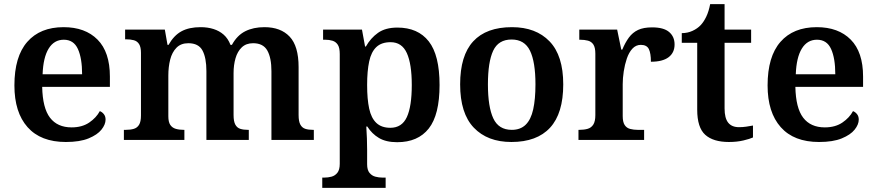

<svg xmlns="http://www.w3.org/2000/svg" viewBox="-20 -680 4259 933"><path d="M300 10Q178 10 114 -62Q50 -134 50 -265Q50 -405 112.5 -476.5Q175 -548 289 -548Q394 -548 454 -487.5Q514 -427 514 -308V-258H185Q187 -155 223 -108Q259 -61 328 -61Q379 -61 413.5 -84.5Q448 -108 465 -140Q476 -136 484.5 -125.5Q493 -115 493 -99Q493 -75 473 -50Q453 -25 410.5 -7.5Q368 10 300 10ZM379 -319Q379 -397 358.5 -442Q338 -487 290 -487Q243 -487 216.5 -444Q190 -401 187 -319Z M582 0V-49H591Q614 -49 630.5 -54Q647 -59 656 -74Q665 -89 665 -119V-423Q665 -451 656 -465.5Q647 -480 630.5 -484.5Q614 -489 592 -489H588V-536H781L794 -462H799Q825 -508 862 -528Q899 -548 955 -548Q989 -548 1017.5 -539Q1046 -530 1067 -511.5Q1088 -493 1100 -462H1107Q1132 -508 1171.5 -528Q1211 -548 1265 -548Q1344 -548 1387.5 -502Q1431 -456 1431 -354V-121Q1431 -90 1439.5 -74.5Q1448 -59 1463.5 -54Q1479 -49 1501 -49H1505V0H1299V-334Q1299 -399 1279 -434.5Q1259 -470 1210 -470Q1176 -470 1155 -450Q1134 -430 1124.5 -397Q1115 -364 1115 -325V-121Q1115 -90 1123.5 -74.5Q1132 -59 1147.5 -54Q1163 -49 1185 -49H1189V0H983V-334Q983 -399 964 -434.5Q945 -470 895 -470Q859 -470 837.5 -448Q816 -426 807 -390.5Q798 -355 798 -313V-115Q798 -87 807.5 -73Q817 -59 834 -54Q851 -49 873 -49H876V0Z M1546 233V183H1556Q1574 183 1591 178.5Q1608 174 1619.5 159.5Q1631 145 1631 116V-417Q1631 -448 1621.5 -462.5Q1612 -477 1596 -482Q1580 -487 1560 -487H1550V-536H1739L1754 -454H1758Q1781 -495 1817 -520.5Q1853 -546 1911 -546Q2011 -546 2063.5 -479Q2116 -412 2116 -267Q2116 -122 2063.5 -55.5Q2011 11 1910 11Q1856 11 1821.5 -9.5Q1787 -30 1765 -65H1760Q1762 -37 1763 -6.5Q1764 24 1764 47V118Q1764 146 1775.5 160Q1787 174 1804 178.5Q1821 183 1838 183H1854V233ZM1877 -59Q1933 -59 1957 -111Q1981 -163 1981 -267Q1981 -369 1957 -422Q1933 -475 1878 -475Q1834 -475 1809 -451.5Q1784 -428 1774 -381.5Q1764 -335 1764 -267Q1764 -198 1774 -152Q1784 -106 1809 -82.5Q1834 -59 1877 -59Z M2465 10Q2349 10 2282.5 -59.5Q2216 -129 2216 -270Q2216 -410 2279.5 -479Q2343 -548 2468 -548Q2584 -548 2650.5 -479Q2717 -410 2717 -270Q2717 -129 2653 -59.5Q2589 10 2465 10ZM2467 -49Q2509 -49 2534.5 -74Q2560 -99 2571 -148.5Q2582 -198 2582 -270Q2582 -379 2555.5 -433.5Q2529 -488 2466 -488Q2402 -488 2376.5 -433.5Q2351 -379 2351 -270Q2351 -161 2377 -105Q2403 -49 2467 -49Z M2791 0V-49H2795Q2818 -49 2835.5 -54Q2853 -59 2863 -74.5Q2873 -90 2873 -121V-419Q2873 -449 2863.5 -463.5Q2854 -478 2837 -482.5Q2820 -487 2798 -487H2795V-536H2979L2999 -439H3004Q3018 -473 3036 -497.5Q3054 -522 3080.5 -534.5Q3107 -547 3149 -547Q3205 -547 3231.5 -524.5Q3258 -502 3258 -464Q3258 -424 3229 -402Q3200 -380 3143 -380Q3143 -421 3133 -441.5Q3123 -462 3094 -462Q3070 -462 3053 -443.5Q3036 -425 3026 -395.5Q3016 -366 3011 -333Q3006 -300 3006 -271V-116Q3006 -87 3015.5 -72.5Q3025 -58 3042 -53.5Q3059 -49 3079 -49H3110V0Z M3522 10Q3446 10 3407 -25Q3368 -60 3368 -147V-472H3293V-519Q3321 -519 3345 -530Q3369 -541 3385 -558Q3400 -574 3412 -599Q3424 -624 3431 -660H3501V-536H3630V-472H3501V-153Q3501 -106 3518.5 -84Q3536 -62 3571 -62Q3589 -62 3606 -64.5Q3623 -67 3639 -70V-12Q3624 -5 3592.5 2.5Q3561 10 3522 10Z M3960 10Q3838 10 3774 -62Q3710 -134 3710 -265Q3710 -405 3772.5 -476.5Q3835 -548 3949 -548Q4054 -548 4114 -487.5Q4174 -427 4174 -308V-258H3845Q3847 -155 3883 -108Q3919 -61 3988 -61Q4039 -61 4073.5 -84.5Q4108 -108 4125 -140Q4136 -136 4144.5 -125.5Q4153 -115 4153 -99Q4153 -75 4133 -50Q4113 -25 4070.5 -7.5Q4028 10 3960 10ZM4039 -319Q4039 -397 4018.5 -442Q3998 -487 3950 -487Q3903 -487 3876.5 -444Q3850 -401 3847 -319Z"/></svg>

Font: Noto Rashi Hebrew SemiBold
Style: Regular
Weight: 600
Version: Version 1.006